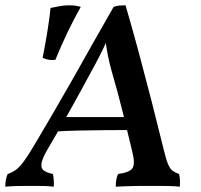

<svg xmlns="http://www.w3.org/2000/svg" viewBox="-48 -702 759 725"><path d="M-28 3Q-28 -10 -26 -22Q-24 -34 -19 -45Q-1 -51 13 -61.5Q27 -72 43 -94Q59 -116 82 -155Q117 -214 153 -275.5Q189 -337 225.5 -401.5Q262 -466 300.5 -534.5Q339 -603 381 -676Q392 -680 403.5 -681Q415 -682 426 -682Q453 -590 477.5 -498.5Q502 -407 525 -317.5Q548 -228 569 -142Q578 -103 586 -83.5Q594 -64 604 -57Q614 -50 628 -45Q631 -34 631.5 -22Q632 -10 631 3Q615 1 592.5 0.5Q570 0 549 0Q528 0 513 0Q500 0 485 0Q470 0 453.5 0.5Q437 1 420.5 1.5Q404 2 389 3Q389 -10 391 -22.5Q393 -35 398 -45Q441 -51 452 -66.5Q463 -82 452 -127Q434 -204 415 -280.5Q396 -357 374 -432Q365 -464 359.5 -492Q354 -520 349 -558H360Q343 -520 328 -490.5Q313 -461 294 -427Q256 -356 216.5 -285.5Q177 -215 135 -144Q114 -109 109.5 -89Q105 -69 116 -59.5Q127 -50 152 -45Q154 -34 155 -22Q156 -10 155 3Q139 1 123 0.5Q107 0 90.5 0Q74 0 58 0Q32 0 12.5 0.5Q-7 1 -28 3ZM155 -205 178 -260H438L442 -211Q397 -211 347.5 -210.5Q298 -210 248 -209Q198 -208 155 -205ZM161 -476Q133 -473 113 -484Q124 -539 131.5 -586.5Q139 -634 143 -672Q161 -676 179 -679Q197 -682 213 -682Q226 -682 237 -680.5Q248 -679 257 -676Q233 -634 208 -582Q183 -530 161 -476Z"/></svg>

Font: Vollkorn Medium
Style: Italic
Weight: 500
Italic angle: -11°
Designer: Friedrich Althausen
Foundry: Friedrich Althausen
Version: Version 5.000